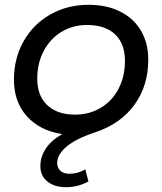

<svg xmlns="http://www.w3.org/2000/svg" viewBox="-20 -555 675 799"><path d="M597 -307Q597 -198 539.5 -119Q482 -40 378 -5Q296 22 257 55Q218 88 218 123Q218 144 231.5 156Q245 168 269 168Q304 168 335 150L348 200Q305 224 254 224Q207 224 177.5 200.5Q148 177 148 136Q148 98 170.5 63.5Q193 29 239 3Q146 -11 92 -71Q38 -131 38 -223Q38 -312 78 -383Q118 -454 189 -494.5Q260 -535 349 -535Q424 -535 480 -507Q536 -479 566.5 -427.5Q597 -376 597 -307ZM500 -302Q500 -373 459 -412Q418 -451 342 -451Q283 -451 236 -422.5Q189 -394 162 -343Q135 -292 135 -227Q135 -157 176.5 -117.5Q218 -78 293 -78Q352 -78 399.5 -106.5Q447 -135 473.5 -186Q500 -237 500 -302Z"/></svg>

Font: Montserrat Alternates Medium
Style: Italic
Weight: 500
Italic angle: -11.3°
Designer: Julieta Ulanovsky
Foundry: Julieta Ulanovsky
Version: Version 7.200